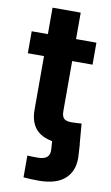

<svg xmlns="http://www.w3.org/2000/svg" viewBox="-96 -713 560 970"><g transform="rotate(10 184.0 -228.5)"><path d="M96.7 204.6V92.8Q106.4 93.8 121.3 94Q136.2 94.2 149.4 94.2Q183.6 94.2 198.2 80.6Q212.9 66.9 210 38.6L206.5 -10.3H347.7L350.6 39.1Q358.4 118.7 313.7 163.3Q269 208 174.3 208Q150.9 208 130.9 207Q110.8 206.1 96.7 204.6ZM341.3 -529.3V-416.5H9.3V-529.3ZM92.3 -665H236.8V-159.7Q236.8 -133.3 248 -122.3Q259.3 -111.3 287.1 -111.3Q297.9 -111.3 313.7 -112.3Q329.6 -113.3 338.4 -113.8L347.7 -2.4Q329.6 1 305.9 2.2Q282.2 3.4 259.3 3.4Q175.3 3.4 133.8 -32.7Q92.3 -68.8 92.3 -141.1Z"/></g></svg>

Font: Inter 24pt
Style: Bold
Weight: 700
Designer: Rasmus Andersson
Foundry: rsms
Version: Version 4.001;git-66647c0bb